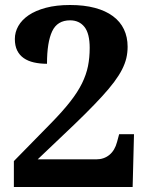

<svg xmlns="http://www.w3.org/2000/svg" viewBox="-20 -744 599 764"><path d="M487.8 -558.1Q487.8 -534.7 482.7 -512.7Q477.5 -490.7 465.6 -467.3Q453.6 -443.8 434.1 -417.7Q414.6 -391.6 385.7 -360.1Q356.9 -328.6 318.6 -290.5Q280.3 -252.4 230 -205.1L129.9 -109.9H362.8Q393.6 -109.9 415.3 -127.7Q437 -145.5 445.8 -179.2L454.1 -210H513.2L507.8 0H35.2V-103L183.1 -253.9Q229.5 -301.3 259.3 -339.4Q289.1 -377.4 306.2 -412.1Q323.2 -446.8 330.1 -480.7Q336.9 -514.6 336.9 -553.2Q336.9 -610.4 316.2 -636.7Q295.4 -663.1 258.8 -663.1Q208 -663.1 187.5 -619.4Q167 -575.7 167 -490.2Q138.7 -490.2 115 -495.6Q91.3 -501 74.5 -512.7Q57.6 -524.4 48.3 -543.2Q39.1 -562 39.1 -588.9Q39.1 -616.2 53 -640.6Q66.9 -665 94.2 -683.6Q121.6 -702.1 162.8 -713.1Q204.1 -724.1 258.8 -724.1Q314.9 -724.1 357.7 -712.6Q400.4 -701.2 429.4 -679.7Q458.5 -658.2 473.1 -627.4Q487.8 -596.7 487.8 -558.1Z"/></svg>

Font: Sahl Naskh
Style: Bold
Weight: 700
Designer: Pascal Zoghbi
Version: Version 1.001